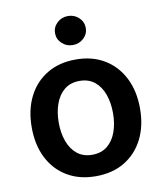

<svg xmlns="http://www.w3.org/2000/svg" viewBox="-86 -833 779 913"><g transform="rotate(-10 304.0 -376.5)"><path d="M303.7 10.7Q224.1 10.7 165.3 -24.4Q106.4 -59.6 74.5 -122.8Q42.5 -186 42.5 -270.5Q42.5 -355 74.5 -418.5Q106.4 -481.9 165.3 -517.3Q224.1 -552.7 303.7 -552.7Q383.8 -552.7 442.4 -517.3Q501 -481.9 533.2 -418.5Q565.4 -355 565.4 -270.5Q565.4 -186 533.2 -122.8Q501 -59.6 442.4 -24.4Q383.8 10.7 303.7 10.7ZM304.2 -92.8Q348.1 -92.8 377.2 -116.5Q406.2 -140.1 420.7 -180.7Q435.1 -221.2 435.1 -270.5Q435.1 -320.8 420.7 -361.3Q406.2 -401.9 377.2 -425.5Q348.1 -449.2 304.2 -449.2Q260.3 -449.2 231.2 -425.5Q202.1 -401.9 187.5 -361.3Q172.9 -320.8 172.9 -270.5Q172.9 -221.2 187.5 -180.7Q202.1 -140.1 231.2 -116.5Q260.3 -92.8 304.2 -92.8ZM303.7 -622.6Q272.9 -622.6 251.2 -643.1Q229.5 -663.6 229.5 -692.4Q229.5 -721.7 251.2 -742.2Q272.9 -762.7 303.7 -762.7Q334.5 -762.7 356.2 -742.2Q377.9 -721.7 377.9 -692.4Q377.9 -663.6 356.2 -643.1Q334.5 -622.6 303.7 -622.6Z"/></g></svg>

Font: Inter Semi Bold
Style: Regular
Weight: 600
Designer: Rasmus Andersson
Foundry: rsms
Version: Version 4.000;git-e0f93cc